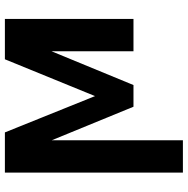

<svg xmlns="http://www.w3.org/2000/svg" viewBox="-12 -556 772 789"><g transform="rotate(-90 374.5 -162.0)"><path d="M373.6 -158 524.9 -528.4H690.7V0H557.9V-337L419 0H329.9L192.1 -335.9V203.1H59.3V-528.4H224.4Z"/></g></svg>

Font: Inter UI Semi Bold
Style: Regular
Weight: 600
Designer: Rasmus Andersson
Foundry: rsms
Version: 3.2;8d6f07862